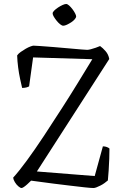

<svg xmlns="http://www.w3.org/2000/svg" viewBox="-20 -943 625 963"><path d="M88 0Q82 0 72 -8.5Q62 -17 54.5 -29.5Q47 -42 46 -52Q76 -85 115.5 -139Q155 -193 200 -261Q245 -329 293 -404Q331 -463 369 -525Q407 -587 443 -646L146 -655L126 -510Q122 -507 112.5 -504.5Q103 -502 91 -502Q87 -519 81 -546.5Q75 -574 71 -605Q67 -636 66 -665Q72 -674 84 -682.5Q96 -691 109 -698.5Q122 -706 133 -710Q144 -714 148 -714Q155 -714 183 -712Q211 -710 249 -707Q287 -704 324 -700.5Q361 -697 387 -695Q413 -693 417 -693Q424 -693 435.5 -696Q447 -699 460 -703.5Q473 -708 482 -712Q495 -703 509.5 -686.5Q524 -670 528 -647L165 -83L455 -60L496 -209Q507 -209 516 -205.5Q525 -202 529 -198Q529 -176 528 -146.5Q527 -117 525 -88Q523 -59 521 -38Q514 -32 504.5 -25Q495 -18 484 -12.5Q473 -7 464 -3.5Q455 0 449 0Q436 0 404 -3.5Q372 -7 330.5 -12Q289 -17 248.5 -22Q208 -27 177 -31.5Q146 -36 136 -37Q126 -27 116.5 -18.5Q107 -10 99.5 -5Q92 0 88 0ZM297 -814Q291 -814 282 -821Q273 -828 264.5 -838.5Q256 -849 250 -859Q244 -869 244 -876Q244 -882 252 -890Q260 -898 271.5 -905.5Q283 -913 294 -918Q305 -923 312 -923Q318 -923 326.5 -915.5Q335 -908 343 -897.5Q351 -887 356.5 -876.5Q362 -866 362 -860Q362 -855 355 -846.5Q348 -838 337 -831Q326 -824 315.5 -819Q305 -814 297 -814Z"/></svg>

Font: Texturina Medium 12pt Thin
Style: Regular
Weight: 250
Version: Version 1.002